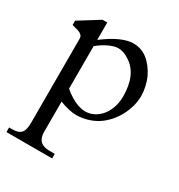

<svg xmlns="http://www.w3.org/2000/svg" viewBox="-169 -578 879 942"><g transform="rotate(30 270.0 -106.5)"><path d="M414.1 -187Q414.1 -312.5 336.9 -360.4Q305.7 -380.9 275.4 -380.9Q264.2 -380.9 250.5 -377Q236.8 -373 222.4 -366.2Q208 -359.4 193.4 -349.9Q178.7 -340.3 165 -329.1V-87.9Q195.8 -61.5 228.3 -46.1Q260.7 -30.8 289.1 -30.8Q314 -30.8 336.7 -42.2Q359.4 -53.7 376.5 -74.2Q393.6 -94.7 403.8 -123.5Q414.1 -152.3 414.1 -187ZM489.7 -235.4Q489.7 -204.6 481.7 -175Q473.6 -145.5 459 -118.2Q443.4 -88.9 422.1 -65.7Q400.9 -42.5 375.5 -26.4Q349.6 -10.3 320.1 -2Q290.5 6.3 260.3 6.8Q240.7 6.8 216.1 1.2Q191.4 -4.4 165 -14.6V157.2Q165 224.1 233.9 224.1H264.2V250H5.4V224.1H20Q38.6 224.1 51.5 220.5Q64.5 216.8 72.5 208Q80.6 199.2 84 184.8Q87.4 170.4 87.4 148.4V-325.2Q87.4 -336.9 82 -343.5Q76.7 -350.1 67.6 -354.2Q58.6 -358.4 47.1 -361.1Q35.6 -363.8 23.9 -367.2V-391.6L138.2 -462.9H165V-364.3Q215.3 -402.3 255.9 -420.4Q296.4 -438.5 329.1 -438.5Q373.5 -438.5 408.2 -411.4Q442.9 -384.3 467.8 -334Q477.5 -312 483.4 -286.4Q489.3 -260.7 489.7 -235.4Z"/></g></svg>

Font: HM XNiloofar
Style: Regular
Weight: 400
Designer: Hossein Movahhedian
Version: Version 2.8, 2015